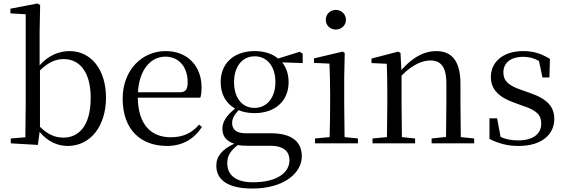

<svg xmlns="http://www.w3.org/2000/svg" viewBox="-20 -825 3256 1105"><path d="M370 15C501 15 590 -100 590 -263C590 -427 502 -531 381 -531C321 -531 259 -507 208 -449V-641L211 -796L196 -805L40 -775V-748L128 -743V-229C128 -174 127 -91 126 -35L42 -28V0L198 9L208 -66C256 -8 314 15 370 15ZM210 -420C263 -471 305 -485 347 -485C437 -485 502 -412 502 -262C502 -94 428 -33 345 -33C297 -33 255 -51 210 -95Z M941 15C1031 15 1098 -26 1142 -94L1126 -108C1085 -60 1034 -35 963 -35C853 -35 775 -104 773 -263H1133C1138 -279 1140 -299 1140 -323C1140 -441 1063 -531 933 -531C800 -531 686 -425 686 -257C686 -76 793 15 941 15ZM774 -294C781 -424 848 -499 931 -499C1012 -499 1060 -437 1060 -352C1060 -312 1050 -294 1015 -294Z M1445 -204C1372 -204 1327 -263 1327 -352C1327 -442 1374 -501 1446 -501C1517 -501 1565 -443 1565 -353C1565 -264 1517 -204 1445 -204ZM1445 -174C1565 -174 1641 -245 1641 -352C1641 -397 1628 -436 1604 -466L1722 -462V-516L1705 -527L1580 -488C1549 -515 1502 -531 1446 -531C1325 -531 1250 -460 1250 -352C1250 -284 1280 -230 1333 -200C1281 -158 1260 -123 1260 -84C1260 -42 1282 -12 1328 2C1260 34 1225 73 1225 128C1225 205 1283 260 1433 260C1618 260 1717 168 1717 75C1717 -9 1660 -58 1539 -58H1393C1338 -58 1316 -82 1316 -116C1316 -144 1328 -163 1353 -191C1379 -180 1410 -174 1445 -174ZM1348 10C1367 13 1386 14 1412 14H1535C1619 14 1646 52 1646 97C1646 169 1574 224 1435 224C1341 224 1288 186 1288 114C1288 70 1307 43 1348 10Z M1913 -655C1944 -655 1971 -678 1971 -711C1971 -744 1944 -768 1913 -768C1881 -768 1855 -744 1855 -711C1855 -678 1881 -655 1913 -655ZM1876 0H2040V-28L1963 -36C1962 -92 1961 -175 1961 -229V-380L1964 -520L1952 -528L1787 -489V-463L1876 -459C1878 -409 1880 -356 1880 -289V-229C1880 -175 1879 -92 1877 -36L1793 -28V0Z M2546 0H2709V-28L2632 -36L2630 -229V-342C2630 -477 2578 -531 2490 -531C2424 -531 2358 -499 2290 -422L2285 -520L2272 -528L2118 -488V-462L2206 -458C2208 -408 2209 -358 2209 -289V-229L2207 -36L2124 -28V0H2369V-28L2293 -36L2291 -229V-390C2357 -457 2415 -477 2457 -477C2515 -477 2549 -443 2549 -344V-229L2547 -37L2464 -28V0Z M2964 15C3100 15 3170 -53 3170 -140C3170 -210 3131 -255 3030 -290L2979 -308C2906 -333 2877 -360 2877 -408C2877 -461 2916 -498 2992 -498C3024 -498 3052 -491 3082 -474L3102 -379H3142L3145 -486C3095 -516 3052 -531 2992 -531C2872 -531 2805 -466 2805 -382C2805 -307 2856 -264 2937 -235L2989 -216C3070 -190 3095 -162 3095 -113C3095 -56 3050 -17 2962 -17C2920 -17 2889 -24 2861 -37L2841 -144H2797V-25C2851 1 2900 15 2964 15Z"/></svg>

Font: Harano Aji Mincho KR
Style: Regular
Weight: 400
Foundry: Masamichi Hosoda
Version: HaranoAjiMinchoKR-Regular version 20230610;ttx 4.39.4